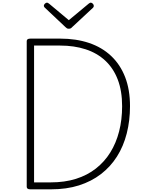

<svg xmlns="http://www.w3.org/2000/svg" viewBox="-20 -1417 1106 1437"><path d="M207 0Q180 0 180 -19V-1109Q180 -1119 187 -1123.5Q194 -1128 208 -1128H430Q550 -1128 646.5 -1095.5Q743 -1063 811.5 -998.5Q880 -934 916.5 -840Q953 -746 953 -622Q953 -514 928.5 -418Q904 -322 855.5 -245.5Q807 -169 735.5 -114Q664 -59 571 -29.5Q478 0 362 0ZM235 -52H360Q464 -52 548.5 -78.5Q633 -105 697.5 -155.5Q762 -206 805.5 -276Q849 -346 871.5 -433.5Q894 -521 894 -622Q894 -736 861.5 -821Q829 -906 768 -963Q707 -1020 621 -1048Q535 -1076 430 -1076H235ZM660 -1397Q667 -1397 674.5 -1389.5Q682 -1382 682 -1373Q682 -1370 681 -1367Q680 -1364 677 -1360L520 -1214Q515 -1208 509.5 -1205Q504 -1202 495 -1202Q486 -1202 481 -1205Q476 -1208 470 -1214L314 -1361Q311 -1365 309.5 -1368Q308 -1371 308 -1373Q308 -1382 316 -1389.5Q324 -1397 331 -1397Q336 -1397 339.5 -1394.5Q343 -1392 348 -1389L495 -1266L643 -1389Q647 -1392 651 -1394.5Q655 -1397 660 -1397Z"/></svg>

Font: Playwrite CL ExtraLight
Style: Regular
Weight: 200
Designer: Veronika Burian, José Scaglione
Foundry: TypeTogether
Version: Version 1.002